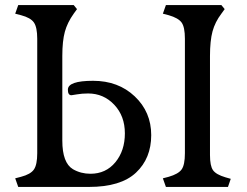

<svg xmlns="http://www.w3.org/2000/svg" viewBox="-20 -738 976 758"><path d="M226 -517V-183Q226 -95 268 -70Q299 -52 337 -52Q398 -52 435.5 -97.5Q473 -143 473 -211.5Q473 -280 431 -324.5Q389 -369 328 -369Q304 -369 284 -365.5Q264 -362 262 -362Q248 -362 248 -384Q248 -419 347.5 -419Q447 -419 512 -357.5Q577 -296 577 -204.5Q577 -113 517 -56.5Q457 0 331 0H52L40 -34L63 -40Q101 -50 114 -69Q127 -88 127 -133V-585Q127 -630 114 -649Q101 -668 63 -678L40 -684L52 -718H271L284 -702L271 -684Q246 -649 236 -612.5Q226 -576 226 -517ZM710 -133V-585Q710 -631 697 -649Q684 -667 646 -678L623 -684L635 -718H854L867 -702L854 -684Q829 -651 819 -614Q809 -577 809 -517V-126Q809 -83 821 -66Q833 -49 870 -38L891 -32L880 0H635L623 -34L646 -40Q684 -51 697 -69Q710 -87 710 -133Z"/></svg>

Font: Gabriela
Style: Regular
Weight: 400
Designer: Eduardo Rodriguez Tunni
Foundry: Eduardo Rodriguez Tunni
Version: Version 1.003